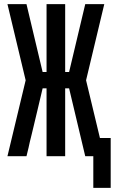

<svg xmlns="http://www.w3.org/2000/svg" viewBox="-20 -755 555 928"><path d="M431 153V0H392L314 -328H295V0H205V-328H186Q182 -310 177.5 -292Q173 -274 169 -256Q165 -238 160.5 -220Q156 -202 152 -184.5Q148 -167 142.5 -144.5Q137 -122 132.5 -103Q128 -84 124 -68.5Q120 -53 118 -41L108 0H16L104 -367L16 -735H108L186 -407H205V-735H295V-407H314L392 -735H484L396 -367L463 -88H515V153Z"/></svg>

Font: Iosevka Term Semibold
Style: Regular
Weight: 600
Monospace: yes
Designer: Belleve Invis
Foundry: Belleve Invis
Version: Version 31.4.0